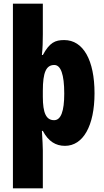

<svg xmlns="http://www.w3.org/2000/svg" viewBox="-20 -780 564 1040"><path d="M492 -275C492 -454 431 -563 328 -563C279 -563 249 -550 212 -482H207C211 -519 212 -556 212 -594V-760H50V240H212V35C212 14 210 -21 207 -71H212C242 -14 282 10 332 10C430 10 492 -98 492 -275ZM328 -273C328 -177 310 -129 273 -129C230 -129 212 -168 212 -256V-288C212 -388 230 -428 274 -428C309 -428 328 -378 328 -273Z"/></svg>

Font: Noto Sans Lao Looped ExtraCondensed Black
Style: Regular
Weight: 900
Width: 2
Designer: Mark Frömberg, Ben Mitchell
Foundry: The Fontpad Ltd
Version: Version 1.002